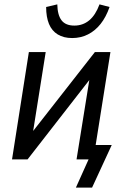

<svg xmlns="http://www.w3.org/2000/svg" viewBox="-20 -729 586 878"><path d="M327 129 385 0H331L342 -66H491L401 129ZM35 0 112 -491H189L124 -82H94L414 -491H485L407 0H330L396 -410H425L106 0ZM310 -555Q271 -555 244 -571.5Q217 -588 204 -619.5Q191 -651 191 -697L242 -709Q243 -660 261.5 -636Q280 -612 320 -612Q359 -612 388 -636Q417 -660 435 -709L481 -697Q465 -651 440 -619.5Q415 -588 382 -571.5Q349 -555 310 -555Z"/></svg>

Font: Nunito Sans 10pt Condensed Medium
Style: Italic
Weight: 500
Width: 3
Italic angle: -9°
Designer: Vernon Adams
Foundry: Vernon Adams
Version: Version 3.101;gftools[0.9.27]